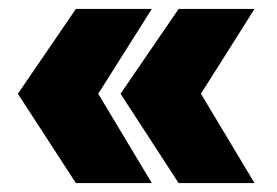

<svg xmlns="http://www.w3.org/2000/svg" viewBox="-20 -470 620 430"><path d="M150 -450H320L200 -260L320 -60H150L20 -260ZM380 -450H550L430 -260L550 -60H380L250 -260Z"/></svg>

Font: Fivo Sans Modern Heavy
Style: Regular
Weight: 900
Designer: Alexander Slobzheninov
Foundry: Alexander Slobzheninov
Version: 1.0